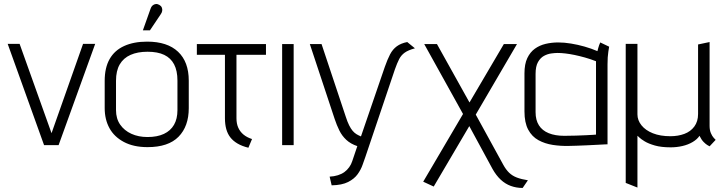

<svg xmlns="http://www.w3.org/2000/svg" viewBox="-20 -718 3561 950"><path d="M18 -501 198 0H270L451 -501H391L235 -59L77 -501Z M914 -183V-319Q914 -412 861 -462Q808 -512 708 -512Q642 -512 594.5 -490.5Q547 -469 522.5 -426Q498 -383 498 -318V-183Q498 -127 521.5 -84Q545 -41 593 -15.5Q641 10 710 10Q813 10 863.5 -41.5Q914 -93 914 -183ZM858 -319V-173Q858 -130 841 -100.5Q824 -71 791 -55.5Q758 -40 710 -40Q665 -40 630 -56Q595 -72 574.5 -101.5Q554 -131 554 -173V-318Q554 -368 572.5 -399.5Q591 -431 626 -446.5Q661 -462 710 -462Q760 -462 792.5 -446.5Q825 -431 841.5 -399.5Q858 -368 858 -319ZM775 -647Q781 -655 782.5 -664Q784 -673 780.5 -681Q777 -689 768 -694Q759 -699 750.5 -698Q742 -697 735 -691Q728 -685 725 -675L687 -568H722Z M1150 -133V-447H1296V-500H954V-447H1093V-133Q1093 -103 1099.5 -79.5Q1106 -56 1119.5 -38.5Q1133 -21 1155 -8Q1177 5 1209 13L1227 -30Q1202 -38 1185 -52Q1168 -66 1159 -86Q1150 -106 1150 -133Z M1376 0H1433V-500H1376Z M2033 -479 1995 -510Q1964 -504 1943.5 -489Q1923 -474 1910 -449Q1897 -424 1884 -387L1766 -43Q1754 -48 1744 -54Q1734 -60 1725 -70.5Q1716 -81 1707.5 -98Q1699 -115 1691 -140L1571 -500H1513L1636 -129Q1646 -99 1659 -72.5Q1672 -46 1693.5 -26Q1715 -6 1748 5L1723 79Q1718 95 1708 109Q1698 123 1684.5 133Q1671 143 1652 149Q1633 155 1611 156L1621 199Q1672 198 1702.5 182.5Q1733 167 1749.5 144Q1766 121 1774 97.5Q1782 74 1788 58L1934 -375Q1945 -406 1955 -425.5Q1965 -445 1982.5 -457.5Q2000 -470 2033 -479Z M2470 97 2334 -151 2538 -500H2473L2303 -211L2142 -500H2079L2271 -154L2074 181L2126 205L2302 -94L2417 118Q2435 150 2457.5 171Q2480 192 2507.5 202Q2535 212 2566 212L2592 174Q2560 169 2537.5 160.5Q2515 152 2499 136.5Q2483 121 2470 97Z M2994 -487 2950 -508Q2944 -495 2940 -480Q2936 -465 2936 -465Q2906 -478 2872.5 -487.5Q2839 -497 2805.5 -502.5Q2772 -508 2742 -508Q2710 -508 2680 -501Q2650 -494 2626.5 -477Q2603 -460 2589 -430.5Q2575 -401 2575 -355V-167Q2575 -111 2593.5 -76.5Q2612 -42 2644 -24.5Q2676 -7 2715 -1Q2754 5 2794 4Q2809 4 2833 3Q2857 2 2883.5 1Q2910 0 2933.5 -1.5Q2957 -3 2972 -3.5Q2987 -4 2986 -4V-400Q2986 -437 2990 -462Q2994 -487 2994 -487ZM2630 -163V-352Q2630 -390 2642 -411Q2654 -432 2671.5 -441.5Q2689 -451 2707.5 -453.5Q2726 -456 2739 -456Q2756 -456 2777.5 -453.5Q2799 -451 2823 -446Q2847 -441 2874 -433.5Q2901 -426 2929 -415V-52Q2929 -52 2916 -51Q2903 -50 2880.5 -49Q2858 -48 2830 -47Q2802 -46 2772 -46Q2727 -46 2695 -59Q2663 -72 2646.5 -98Q2630 -124 2630 -163Z M3491 -95V-510L3434 -498V-154Q3434 -117 3415.5 -92Q3397 -67 3366 -55.5Q3335 -44 3297 -44Q3247 -44 3210.5 -58.5Q3174 -73 3154 -98Q3134 -123 3134 -152V-501H3076V187L3134 210V-46Q3134 -47 3142.5 -38.5Q3151 -30 3170 -18.5Q3189 -7 3220.5 2Q3252 11 3299 11Q3328 11 3356.5 4.5Q3385 -2 3407.5 -15.5Q3430 -29 3441 -46Q3451 -26 3461.5 -15.5Q3472 -5 3479.5 -0.5Q3487 4 3491 6L3521 -26Q3519 -28 3511.5 -36Q3504 -44 3497.5 -59Q3491 -74 3491 -95Z"/></svg>

Font: AdventPro_ExpandedRegular
Style: ExpandedRegular
Weight: 400
Width: 7
Designer: VivaRado, Andreas Kalpakidis
Foundry: VivaRado, Andreas Kalpakidis
Version: Version 3.000